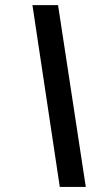

<svg xmlns="http://www.w3.org/2000/svg" viewBox="-20 -734 426 754"><path d="M214.8 0 107.4 -713.9H208L316.9 0Z"/></svg>

Font: Open Sans SemiBold
Style: Italic
Weight: 600
Italic angle: -12°
Designer: Monotype Design Team
Foundry: Monotype Imaging Inc.
Version: Version 3.003; ttfautohint (v1.8.4)